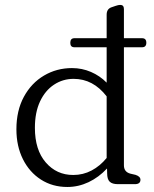

<svg xmlns="http://www.w3.org/2000/svg" viewBox="-20 -752 630 784"><path d="M267 -577Q267 -596 284 -596H415.5V-692Q415.5 -715 434.5 -722L452 -728Q463.5 -732 471 -732Q486 -732 486 -715V-596H560Q577.5 -596 577.5 -577.5Q577.5 -559 560 -559H486V-77Q486 -50 512 -43L533.5 -38Q553.5 -31.5 553.5 -18Q553.5 0 530.5 0H461.5Q438.5 0 428 -10Q417.5 -20 417.5 -44.5L417 -64Q383.5 -28 341.8 -8.2Q300 11.5 255 11.5Q194 11.5 147 -18.8Q100 -49 73.5 -102.2Q47 -155.5 47 -224Q47 -300.5 77.5 -356.8Q108 -413 159.8 -443.5Q211.5 -474 274 -474Q315 -474 351.5 -458.2Q388 -442.5 415.5 -414.5V-559H284Q267 -559 267 -577ZM122.5 -230Q122.5 -140 166.8 -88.8Q211 -37.5 279 -37.5Q319.5 -37.5 354 -55.8Q388.5 -74 415.5 -107V-358.5Q360.5 -430 280.5 -430Q236.5 -430 200.5 -406.2Q164.5 -382.5 143.5 -337.8Q122.5 -293 122.5 -230Z"/></svg>

Font: Fraunces 9pt SuperSoft Light
Style: Regular
Weight: 300
Version: Version 1.000;[b76b70a41]